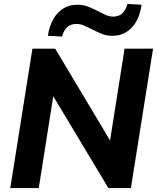

<svg xmlns="http://www.w3.org/2000/svg" viewBox="-20 -951 794 971"><path d="M32 0 144 -705H259L558 -205H531L610 -705H754L642 0H528L228 -500H255L176 0ZM294 -766 222 -770Q230 -821 250.5 -856Q271 -891 301.5 -909Q332 -927 372 -927Q401 -927 427.5 -916.5Q454 -906 477 -894Q497 -883 515.5 -875Q534 -867 552 -867Q581 -867 598.5 -883.5Q616 -900 625 -931L696 -927Q685 -851 645.5 -810.5Q606 -770 548 -770Q517 -770 491.5 -781Q466 -792 443 -804Q423 -814 404.5 -822Q386 -830 367 -830Q338 -830 320 -814Q302 -798 294 -766Z"/></svg>

Font: Nunito Sans 12pt ExtraLight 12pt ExtraBold
Style: Italic
Weight: 800
Italic angle: -9°
Version: Version 3.101;gftools[0.9.27]